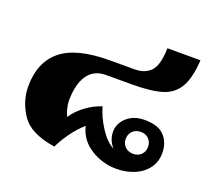

<svg xmlns="http://www.w3.org/2000/svg" viewBox="-102 -696 935 841"><g transform="rotate(20 365.5 -276.0)"><path d="M28 -198Q28 -310 98.5 -368.5Q169 -427 326 -427H441Q488 -427 515 -455Q542 -483 544 -563H698Q693 -479 667.5 -435.5Q642 -392 591.5 -376.5Q541 -361 451 -361H332Q274 -361 245.5 -318Q217 -275 217 -199Q217 -183 222 -164Q227 -145 234 -130Q256 -163 290.5 -188.5Q325 -214 364 -227Q377 -180 407.5 -133Q438 -86 472 -69Q445 -100 445 -139Q445 -177 476.5 -205.5Q508 -234 559 -234Q623 -234 651.5 -202.5Q680 -171 680 -124Q680 -82 657 -51.5Q634 -21 596 -5.5Q558 10 514 10Q448 10 393 -25Q338 -60 324 -121Q293 -95 265 -55Q237 -15 226 11Q110 -6 69 -67.5Q28 -129 28 -198ZM612 -128Q612 -150 598 -164.5Q584 -179 561 -179Q537 -179 522.5 -164.5Q508 -150 508 -128Q508 -106 522.5 -91.5Q537 -77 561 -77Q584 -77 598 -91.5Q612 -106 612 -128Z"/></g></svg>

Font: Taviraj Black
Style: Regular
Weight: 900
Designer: Katatrad Team
Foundry: CadsonDemak
Version: Version 1.030